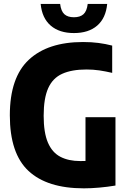

<svg xmlns="http://www.w3.org/2000/svg" viewBox="-20 -968 665 996"><path d="M415 9Q225 9 128 -81.2Q31 -171.5 31 -370Q31 -566 129.5 -658Q228 -750 410.5 -750Q455 -750 491 -745.2Q527 -740.5 562 -731.5V-590Q527.5 -598 495.5 -602.8Q463.5 -607.5 429 -607.5Q352 -607.5 302.8 -585.2Q253.5 -563 230 -510.5Q206.5 -458 206.5 -367.5Q206.5 -280 228.5 -228.5Q250.5 -177 293 -154.8Q335.5 -132.5 396.5 -132.5Q410 -132.5 423.5 -133V-360H579V-5.5Q537.5 1.5 495.2 5.2Q453 9 415 9ZM363.5 -796.5Q288 -796.5 243 -835.2Q198 -874 191 -947.5H292Q296.5 -910 314 -894.2Q331.5 -878.5 363.5 -878.5Q395.5 -878.5 413 -894.2Q430.5 -910 435 -947.5H536Q529 -874 484.2 -835.2Q439.5 -796.5 363.5 -796.5Z"/></svg>

Font: Encode Sans Condensed ExtraBold
Style: Regular
Weight: 800
Width: 3
Designer: Multiple Designers
Foundry: Impallari Type
Version: Version 3.000; ttfautohint (v1.8.3) -l 8 -r 50 -G 200 -x 14 